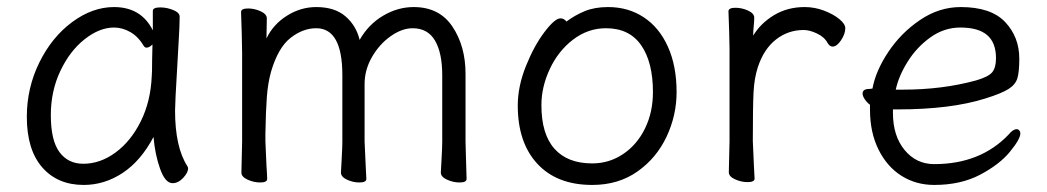

<svg xmlns="http://www.w3.org/2000/svg" viewBox="-20 -506 2966 544"><path d="M482 -314Q476 -214 476 -193Q476 -89 511 -35Q513 -31 513 -29Q513 -17 499 -2Q485 13 469 13Q448 13 433.5 -28Q419 -69 415 -118Q379 -50 327.5 -16Q276 18 217 18Q143 18 99.5 -32Q56 -82 56 -175Q56 -257 91.5 -329Q127 -401 184.5 -443.5Q242 -486 303 -486Q380 -486 413 -420V-475Q413 -485 434 -485Q453 -485 471 -477.5Q489 -470 489 -459V-457Q489 -434 486 -385Q483 -336 482 -314ZM395 -371Q391 -371 388 -375Q372 -402 349.5 -415Q327 -428 303 -428Q262 -428 220 -395Q178 -362 151 -305Q124 -248 124 -180Q124 -108 148.5 -75Q173 -42 216 -42Q264 -42 307.5 -74Q351 -106 379 -162.5Q407 -219 410 -291Q411 -301 411 -335L412 -380Q403 -371 395 -371Z M1149 -426Q1119 -426 1087 -403.5Q1055 -381 1034 -344.5Q1013 -308 1013 -268V-105Q1013 -102 1016 -39L1018 1Q1018 11 998 11Q980 11 963 3Q946 -5 946 -17L948 -54Q950 -90 950 -105V-293Q950 -426 876 -426Q838 -426 803 -398.5Q768 -371 748 -303Q739 -271 736 -230.5Q733 -190 732 -127V-105Q732 -100 735 -37Q737 -7 737 1Q737 11 717 11Q699 11 681.5 3Q664 -5 664 -17L666 -105V-356L665 -409L663 -472Q663 -482 683 -482Q701 -482 718.5 -474Q736 -466 736 -454L735 -397Q754 -437 793 -461.5Q832 -486 876 -486Q928 -486 958.5 -460Q989 -434 999 -393Q1024 -437 1065.5 -461.5Q1107 -486 1152 -486Q1225 -486 1262 -430.5Q1299 -375 1299 -297V-105L1300 -67L1302 1Q1302 11 1282 11Q1264 11 1246.5 3Q1229 -5 1229 -17L1231 -54Q1233 -90 1233 -105V-293Q1233 -356 1212.5 -391Q1192 -426 1149 -426Z M1703 -486Q1760 -486 1804 -457Q1848 -428 1872.5 -373.5Q1897 -319 1897 -245Q1897 -179 1868.5 -118.5Q1840 -58 1786 -20Q1732 18 1658 18Q1558 18 1502.5 -42Q1447 -102 1447 -207Q1447 -261 1470 -318.5Q1493 -376 1522.5 -415Q1552 -454 1568 -454Q1578 -454 1585 -445Q1609 -463 1637 -474.5Q1665 -486 1703 -486ZM1830 -245Q1830 -330 1796.5 -378Q1763 -426 1697 -426Q1646 -426 1604 -394Q1562 -362 1538 -311Q1514 -260 1514 -208Q1514 -126 1551 -84.5Q1588 -43 1658 -43Q1706 -43 1745.5 -69.5Q1785 -96 1807.5 -142Q1830 -188 1830 -245Z M2046 -416 2044 -474Q2044 -484 2064 -484Q2082 -484 2099.5 -476Q2117 -468 2117 -456Q2117 -446 2115.5 -431.5Q2114 -417 2114 -405Q2135 -440 2173 -463Q2211 -486 2260 -486Q2288 -486 2314.5 -476Q2341 -466 2358 -452Q2375 -438 2375 -426Q2375 -410 2363 -392Q2351 -374 2339 -374Q2331 -374 2325 -384Q2316 -401 2295 -411Q2274 -421 2257 -421Q2213 -421 2178.5 -394Q2144 -367 2127 -315Q2117 -284 2115 -244Q2113 -204 2113 -106Q2113 -101 2116 -38Q2118 -8 2118 0Q2118 10 2098 10Q2080 10 2062.5 2Q2045 -6 2045 -18L2047 -106V-367Z M2627 -41Q2758 -41 2838 -125Q2850 -140 2861 -140Q2865 -140 2868 -136.5Q2871 -133 2871 -128Q2871 -112 2841.5 -76Q2812 -40 2757 -11Q2702 18 2627 18Q2575 18 2534 -8Q2493 -34 2469 -82.5Q2445 -131 2445 -195V-209Q2436 -216 2430 -225Q2424 -234 2424 -241Q2424 -254 2443 -254L2452 -255Q2461 -305 2497 -359Q2533 -413 2587 -449.5Q2641 -486 2702 -486Q2788 -486 2828 -443.5Q2868 -401 2868 -340Q2868 -302 2862.5 -284Q2857 -266 2837 -253.5Q2817 -241 2772 -227Q2674 -196 2523 -196H2510V-186Q2510 -121 2543 -81Q2576 -41 2627 -41ZM2745 -278Q2780 -288 2791 -301Q2802 -314 2802 -341Q2802 -385 2777 -406.5Q2752 -428 2701 -428Q2655 -428 2616 -400Q2577 -372 2551.5 -331Q2526 -290 2518 -252H2538Q2650 -252 2745 -278Z"/></svg>

Font: Fusion Kai T
Style: Regular
Weight: 400
Designer: Fontworks Inc.
Version: Version 24.134;May 13, 2024